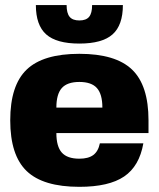

<svg xmlns="http://www.w3.org/2000/svg" viewBox="-20 -720 620 750"><path d="M200.2 -200.2Q200.2 -147.9 221.4 -124Q242.7 -100.1 290 -100.1Q325.2 -100.1 344.5 -114.5Q363.8 -128.9 370.1 -160.2H540Q524.4 -70.8 464.8 -30.5Q405.3 9.8 290 9.8Q148.4 9.8 84.2 -51.8Q20 -113.3 20 -250Q20 -386.7 84.2 -448.2Q148.4 -509.8 290 -509.8Q431.6 -509.8 495.8 -448.2Q560.1 -386.7 560.1 -250V-200.2ZM200.2 -299.8H379.9Q379.9 -352.1 358.6 -376Q337.4 -399.9 290 -399.9Q242.7 -399.9 221.4 -376Q200.2 -352.1 200.2 -299.8ZM339.8 -700.2H460Q460 -621.6 419.7 -585.7Q379.4 -549.8 290 -549.8Q200.7 -549.8 160.4 -585.7Q120.1 -621.6 120.1 -700.2H240.2Q240.2 -668.5 252 -654.3Q263.7 -640.1 290 -640.1Q316.4 -640.1 328.1 -654.3Q339.8 -668.5 339.8 -700.2Z"/></svg>

Font: Fivo Sans Heavy
Style: Regular
Weight: 900
Designer: Alexander Slobzheninov
Foundry: Alexander Slobzheninov
Version: 1.0